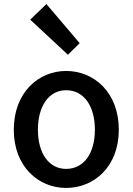

<svg xmlns="http://www.w3.org/2000/svg" viewBox="-20 -914 654 947"><path d="M306 13C444 13 566 -92 566 -274C566 -458 444 -564 306 -564C170 -564 48 -458 48 -274C48 -92 170 13 306 13ZM306 -81C221 -81 167 -158 167 -274C167 -391 221 -469 306 -469C394 -469 448 -391 448 -274C448 -158 394 -81 306 -81ZM315 -644 373 -701 209 -894 129 -817Z"/></svg>

Font: Kinto Sans Med
Style: Regular
Weight: 500
Designer: Authors: Ryoko NISHIZUKA  (kana & ideographs); Paul D. Hunt (Latin, Greek & Cyrillic); Wenlong ZHANG  (bopomofo); Sandol
Foundry: Adobe Systems Incorporated, ookami Inc.
Version: Version 0.001